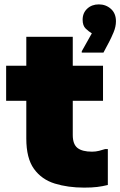

<svg xmlns="http://www.w3.org/2000/svg" viewBox="-20 -848 549 876"><path d="M364 8Q290 8 230 -10.5Q170 -29 135 -77.5Q100 -126 100 -216V-388H8V-548H100V-680H312V-548H450V-388H312V-232Q312 -190 333.5 -173Q355 -156 400 -156Q417 -156 432.5 -160Q448 -164 460 -168H472V-4Q448 2 423.5 5Q399 8 364 8ZM399 -696Q385 -704 371 -717.5Q357 -731 357 -758Q357 -789 378 -808.5Q399 -828 431 -828Q463 -828 486 -807.5Q509 -787 509 -751Q509 -726 498 -700Q487 -674 478 -657L452 -608H353V-614Z"/></svg>

Font: Kufam Black
Style: Regular
Weight: 900
Designer: Wael Morcos, Artur Schmal
Foundry: Original Type
Version: Version 1.301; ttfautohint (v1.8.3)